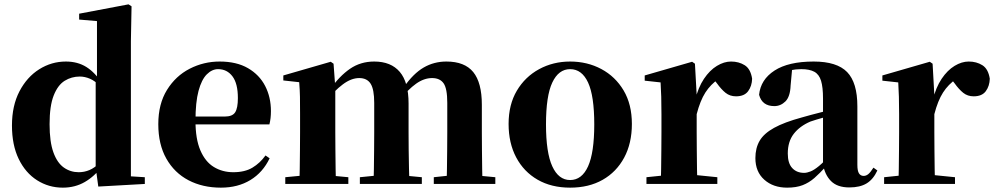

<svg xmlns="http://www.w3.org/2000/svg" viewBox="-20 -846 4574 883"><path d="M269 17Q204 17 150.5 -17Q97 -51 66 -115Q35 -179 35 -269Q35 -360 69.5 -426Q104 -492 160.5 -527.5Q217 -563 283 -563Q337 -563 377 -538Q417 -513 450 -462H459L440 -450Q417 -474 393.5 -484Q370 -494 347 -494Q309 -494 277.5 -474.5Q246 -455 227 -407Q208 -359 208 -275Q208 -194 225.5 -145.5Q243 -97 273.5 -75.5Q304 -54 342 -54Q368 -54 391.5 -64Q415 -74 437 -96L459 -80H448Q415 -35 370 -9Q325 17 269 17ZM432 12 420 -77V-79V-471L426 -483V-749L344 -756V-783L571 -826L585 -817L582 -657V-35L646 -31V0Z M996 17Q912 17 847 -17Q782 -51 745 -116.5Q708 -182 708 -275Q708 -368 748 -432.5Q788 -497 852.5 -530Q917 -563 990 -563Q1068 -563 1120.5 -532.5Q1173 -502 1199.5 -450.5Q1226 -399 1226 -335Q1226 -301 1219 -274H777V-310H1014Q1049 -310 1061.5 -329.5Q1074 -349 1074 -395Q1074 -462 1049 -495Q1024 -528 983 -528Q955 -528 931 -504Q907 -480 893 -428Q879 -376 879 -290Q879 -207 901.5 -154.5Q924 -102 963.5 -78Q1003 -54 1053 -54Q1106 -54 1141 -75Q1176 -96 1201 -131L1220 -118Q1189 -53 1131.5 -18Q1074 17 996 17Z M1292 0V-31L1396 -41H1475L1582 -31V0ZM1356 0Q1358 -26 1358.5 -68.5Q1359 -111 1359.5 -157Q1360 -203 1360 -238V-322Q1360 -371 1359.5 -401Q1359 -431 1356 -468L1283 -476V-499L1501 -562L1514 -553L1522 -444V-441V-238Q1522 -203 1522.5 -157Q1523 -111 1523.5 -68.5Q1524 -26 1525 0ZM1635 0V-31L1735 -41H1815L1920 -31V0ZM1697 0Q1699 -26 1699.5 -68Q1700 -110 1700.5 -156Q1701 -202 1701 -238V-373Q1701 -435 1684.5 -461Q1668 -487 1632 -487Q1595 -487 1556 -457.5Q1517 -428 1483 -384L1480 -436H1499Q1541 -496 1589.5 -529.5Q1638 -563 1701 -563Q1778 -563 1818.5 -515.5Q1859 -468 1859 -370V-238Q1859 -202 1859.5 -156Q1860 -110 1861 -68Q1862 -26 1863 0ZM1975 0V-31L2069 -41H2152L2258 -31V0ZM2034 0Q2035 -26 2035.5 -68Q2036 -110 2036.5 -156Q2037 -202 2037 -238V-373Q2037 -439 2020 -463Q2003 -487 1967 -487Q1930 -487 1893.5 -461Q1857 -435 1818 -386L1813 -445H1837Q1881 -508 1928.5 -535.5Q1976 -563 2033 -563Q2117 -563 2156.5 -514.5Q2196 -466 2196 -364V-238Q2196 -202 2196.5 -156Q2197 -110 2197.5 -68Q2198 -26 2199 0Z M2602 17Q2516 17 2452.5 -19.5Q2389 -56 2354 -122Q2319 -188 2319 -276Q2319 -365 2357 -429Q2395 -493 2459.5 -528Q2524 -563 2602 -563Q2681 -563 2745.5 -528.5Q2810 -494 2848 -430Q2886 -366 2886 -276Q2886 -187 2850.5 -121Q2815 -55 2751.5 -19Q2688 17 2602 17ZM2602 -18Q2656 -18 2684.5 -81Q2713 -144 2713 -274Q2713 -405 2684.5 -466.5Q2656 -528 2602 -528Q2549 -528 2520 -466.5Q2491 -405 2491 -274Q2491 -144 2520 -81Q2549 -18 2602 -18Z M2953 0V-31L3060 -42H3170L3279 -31V0ZM3018 0Q3020 -26 3020.5 -68.5Q3021 -111 3021.5 -157Q3022 -203 3022 -238V-321Q3022 -371 3021 -401Q3020 -431 3018 -467L2945 -475V-499L3163 -562L3176 -553L3184 -409V-408V-238Q3184 -203 3184.5 -157Q3185 -111 3185.5 -68.5Q3186 -26 3187 0ZM3184 -321 3145 -386H3177Q3191 -444 3217.5 -483.5Q3244 -523 3277 -543Q3310 -563 3342 -563Q3378 -563 3405 -546Q3432 -529 3439 -484Q3438 -450 3420.5 -426.5Q3403 -403 3365 -403Q3337 -403 3317 -419Q3297 -435 3277 -463L3254 -492L3286 -484Q3248 -458 3224 -420.5Q3200 -383 3184 -321Z M3600 17Q3536 17 3495 -19.5Q3454 -56 3454 -119Q3454 -165 3473.5 -198.5Q3493 -232 3540 -258Q3587 -284 3668 -306Q3706 -317 3757.5 -330Q3809 -343 3849 -353V-327Q3809 -317 3769.5 -306Q3730 -295 3707 -287Q3658 -266 3630.5 -230.5Q3603 -195 3603 -140Q3603 -95 3623.5 -73Q3644 -51 3678 -51Q3691 -51 3707.5 -57.5Q3724 -64 3746.5 -82.5Q3769 -101 3800 -136L3819 -80H3778Q3750 -49 3725.5 -27.5Q3701 -6 3671.5 5.5Q3642 17 3600 17ZM3886 16Q3831 16 3802 -13Q3773 -42 3765 -91V-93V-393Q3765 -445 3756 -474.5Q3747 -504 3725 -516Q3703 -528 3665 -528Q3641 -528 3615 -523Q3589 -518 3551 -505L3623 -529L3616 -453Q3614 -401 3592 -379.5Q3570 -358 3541 -358Q3485 -358 3471 -410Q3478 -480 3542 -521.5Q3606 -563 3722 -563Q3829 -563 3876 -514.5Q3923 -466 3923 -357V-88Q3923 -60 3930.5 -48.5Q3938 -37 3952 -37Q3963 -37 3973 -45Q3983 -53 3997 -75L4015 -62Q3996 -21 3965.5 -2.5Q3935 16 3886 16Z M4046 0V-31L4153 -42H4263L4372 -31V0ZM4111 0Q4113 -26 4113.5 -68.5Q4114 -111 4114.5 -157Q4115 -203 4115 -238V-321Q4115 -371 4114 -401Q4113 -431 4111 -467L4038 -475V-499L4256 -562L4269 -553L4277 -409V-408V-238Q4277 -203 4277.5 -157Q4278 -111 4278.5 -68.5Q4279 -26 4280 0ZM4277 -321 4238 -386H4270Q4284 -444 4310.5 -483.5Q4337 -523 4370 -543Q4403 -563 4435 -563Q4471 -563 4498 -546Q4525 -529 4532 -484Q4531 -450 4513.5 -426.5Q4496 -403 4458 -403Q4430 -403 4410 -419Q4390 -435 4370 -463L4347 -492L4379 -484Q4341 -458 4317 -420.5Q4293 -383 4277 -321Z"/></svg>

Font: Noto Serif SC ExtraLight Black
Style: Regular
Weight: 900
Version: Version 2.002-H1;hotconv 1.1.0;makeotfexe 2.6.0